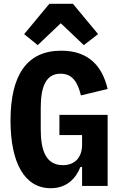

<svg xmlns="http://www.w3.org/2000/svg" viewBox="-20 -976 640 1008"><path d="M410.9 0H545.1V-372.9H291.9V-267H410.9V-215.9C410.9 -154.1 377.1 -109 310 -109C223 -109 193.9 -182.9 193.9 -296.2V-410.2C193.9 -522 221.9 -589.1 297.9 -589.1C366.8 -589.1 389.9 -534.1 404.8 -475.1L545.1 -508.9C517 -628.9 445 -709.9 301.1 -709.9C120 -709.9 35.2 -579.9 35.2 -343C35.2 -121.1 109 12.1 246.1 12.1C332 12.1 378.9 -40.8 402 -99.1H410.9ZM106.9 -796.9 177.9 -739 299 -854 420.1 -739 495 -796.9 362.9 -956H239Z"/></svg>

Font: Margiela Mono Bold
Style: Regular
Weight: 700
Designer: Mike Abbink, Paul van der Laan, Pieter van Rosmalen
Foundry: Bold Monday
Version: Version 2.003 2021